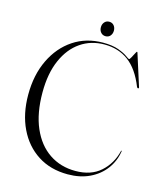

<svg xmlns="http://www.w3.org/2000/svg" viewBox="-123 -920 866 1025"><g transform="rotate(15 310.0 -408.0)"><path d="M595.5 -178.5Q587 -122.5 554.2 -78.8Q521.5 -35 469 -10Q416.5 15 348.5 15Q253 15 182.8 -30.2Q112.5 -75.5 74 -156Q35.5 -236.5 35.5 -342Q35.5 -451 75.8 -534.8Q116 -618.5 187 -665.8Q258 -713 350.5 -713Q402.5 -713 436 -700.8Q469.5 -688.5 486.2 -676.2Q503 -664 506 -664Q509.5 -664 516.2 -676.2Q523 -688.5 529.2 -700.8Q535.5 -713 537 -713Q540 -713 541 -708L596.5 -533.5Q599 -527 594 -526Q589 -525 586 -531.5Q550 -622.5 493.8 -664Q437.5 -705.5 360.5 -705.5Q286 -705.5 228.8 -666.2Q171.5 -627 138.8 -552.5Q106 -478 106 -373Q106 -258.5 141 -178Q176 -97.5 238.8 -55.2Q301.5 -13 383.5 -13Q469.5 -13 522 -59.8Q574.5 -106.5 592 -179.5Q593 -182 594 -181.5Q595.5 -181.5 595.5 -178.5ZM353 -749.5Q337 -749.5 327 -761Q317 -772.5 317 -789.5Q317 -806.5 327 -818Q337 -829.5 353 -829.5Q369.5 -829.5 379.2 -818Q389 -806.5 389 -789.5Q389 -772.5 379.2 -761Q369.5 -749.5 353 -749.5Z"/></g></svg>

Font: Fraunces 144pt S000 Light
Style: Regular
Weight: 300
Version: Version 1.000; ttfautohint (v1.8.3)